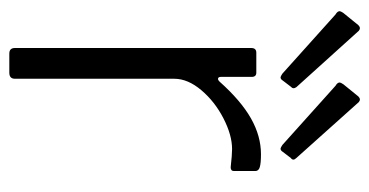

<svg xmlns="http://www.w3.org/2000/svg" viewBox="-210 -582 792 412"><g transform="rotate(90 186.0 -376.0)"><path d="M83 -12V-519Q83 -530 93 -530H136Q145 -530 145 -520V-454Q145 -449 148 -448Q151 -447 155 -451Q196 -497 234 -518.5Q272 -540 311 -540Q330 -540 338.5 -537.5Q347 -535 347 -528V-482Q347 -475 339 -475Q312 -478 300 -478Q270 -478 234 -459.5Q198 -441 173.5 -412Q149 -383 149 -354V-12Q149 0 136 0H95Q83 0 83 -12ZM46 -750 167 -616Q172 -609 166 -604L153 -587Q150 -582 146 -582Q144 -582 138 -586L11 -700Q4 -704 4 -709Q4 -711 8 -717L34 -749Q40 -755 46 -750ZM199 -750 319 -616Q326 -609 319 -604L306 -587Q303 -582 299 -582Q297 -582 291 -586L164 -700Q157 -704 157 -709Q157 -711 161 -717L187 -749Q193 -755 199 -750Z"/></g></svg>

Font: Libre Franklin Light
Style: Regular
Weight: 300
Designer: Pablo Impallari, Rodrigo Fuenzalida
Foundry: Impallari Type
Version: Version 1.002; ttfautohint (v1.5)